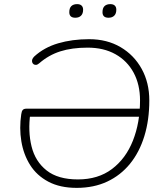

<svg xmlns="http://www.w3.org/2000/svg" viewBox="-20 -903 791 931"><path d="M352 8Q271 8 214.5 -22Q158 -52 126 -103Q94 -154 83.5 -218Q73 -282 83 -349Q85 -364 90.5 -370Q96 -376 108 -376H672L666 -337H113L127 -353Q115 -266 133 -193Q151 -120 206 -76.5Q261 -33 358 -33Q456 -33 523 -83.5Q590 -134 624.5 -221Q659 -308 659 -416Q659 -493 628 -550.5Q597 -608 540 -640Q483 -672 405 -672Q329 -672 272.5 -654Q216 -636 170 -596Q162 -589 155 -588.5Q148 -588 143 -591.5Q138 -595 136 -601.5Q134 -608 136.5 -615Q139 -622 146 -629Q194 -673 262 -693Q330 -713 412 -713Q499 -713 564.5 -674.5Q630 -636 667 -569Q704 -502 704 -416Q704 -321 680 -243Q656 -165 610.5 -109Q565 -53 500 -22.5Q435 8 352 8ZM506 -817Q477 -817 477 -844Q477 -864 487 -873.5Q497 -883 515 -883Q529 -883 536.5 -876Q544 -869 544 -856Q544 -837 534 -827Q524 -817 506 -817ZM345 -817Q316 -817 316 -844Q316 -864 326 -873.5Q336 -883 354 -883Q368 -883 375.5 -876Q383 -869 383 -856Q383 -837 373 -827Q363 -817 345 -817Z"/></svg>

Font: Nunito Variable Extra Light
Style: Italic
Weight: 200
Italic angle: -9°
Designer: Vernon Adams
Foundry: Vernon Adams
Version: Version 3.602